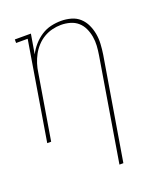

<svg xmlns="http://www.w3.org/2000/svg" viewBox="-138 -617 775 920"><g transform="rotate(-20 250.0 -156.5)"><path d="M311 215 398 -310Q402 -334 403.5 -357.5Q405 -381 401 -404Q397 -427 387.5 -447.5Q378 -468 361.5 -482.5Q345 -497 322.5 -503.5Q300 -510 276 -510Q254 -510 231.5 -504.5Q209 -499 188.5 -487Q168 -475 151.5 -457Q135 -439 124 -418.5Q113 -398 106 -376Q99 -354 96 -331L41 0H21L104 -502H45V-520H127L110 -420Q122 -444 140.5 -465Q159 -486 182 -501Q205 -516 231 -522Q257 -528 283 -528Q309 -528 334 -521Q359 -514 377 -497.5Q395 -481 405.5 -458.5Q416 -436 420.5 -411Q425 -386 423.5 -359.5Q422 -333 418 -307L331 215Z"/></g></svg>

Font: Iosevka Curly Slab Thin
Style: Italic
Weight: 100
Italic angle: -9°
Monospace: yes
Designer: Belleve Invis
Foundry: Belleve Invis
Version: Version 22.1.2; ttfautohint (v1.8.4)